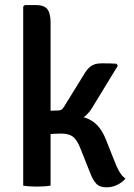

<svg xmlns="http://www.w3.org/2000/svg" viewBox="-20 -756 546 782"><path d="M186 0Q174.5 2 159.8 3Q145 4 129.5 4Q114.5 4 100.5 3Q86.5 2 74.5 0V-729L81 -735.5H124.5Q159.5 -735.5 172.8 -718.8Q186 -702 186 -664ZM443 -108Q455 -76 466 -57.2Q477 -38.5 491 -28.5Q478.5 -13.5 457.8 -3.2Q437 7 414.5 7Q386 7 372 -8Q358 -23 346.5 -53.5L308.5 -149Q294 -186.5 277.2 -199.2Q260.5 -212 228.5 -212Q213 -212 197.8 -211Q182.5 -210 165 -208L128 -204V-285.5H266.5Q321 -285.5 355.8 -262.8Q390.5 -240 411 -188.5ZM357.5 -320.5Q336.5 -284.5 304 -268Q271.5 -251.5 224 -251.5H140.5V-303.5L216 -306Q225 -306 230.5 -309.5Q236 -313 241 -321.5L321.5 -452Q334 -474.5 350 -486.2Q366 -498 393 -498Q410.5 -498 424.5 -497.8Q438.5 -497.5 454 -496.5L460 -488.5Z"/></svg>

Font: Signika Light Medium
Style: Regular
Weight: 500
Version: Version 2.003;gftools[0.9.32]